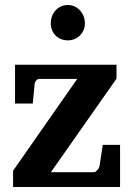

<svg xmlns="http://www.w3.org/2000/svg" viewBox="-20 -746 531 766"><path d="M32.2 0V-64.9L288.1 -431.2H137.2Q129.4 -431.2 123.8 -424.1Q118.2 -417 118.2 -410.2L110.8 -333H40V-487.8H444.8V-432.1L183.1 -59.1H355Q358.4 -59.1 361.8 -61.5Q365.2 -64 368.4 -67.4Q371.6 -70.8 373.8 -75Q376 -79.1 377 -83L390.1 -168H459V0ZM318.8 -652.8Q318.8 -639.2 313.7 -626.7Q308.6 -614.3 299.3 -605Q290 -595.7 277.6 -590.3Q265.1 -585 250.5 -585Q235.8 -585 223.4 -590.1Q210.9 -595.2 201.9 -604.2Q192.9 -613.3 187.7 -625.7Q182.6 -638.2 182.6 -652.8Q182.6 -668 187.5 -681.2Q192.4 -694.3 201.4 -704.3Q210.4 -714.4 222.9 -720.2Q235.4 -726.1 250.5 -726.1Q264.6 -726.1 277.1 -720.5Q289.6 -714.8 298.8 -704.8Q308.1 -694.8 313.5 -681.4Q318.8 -668 318.8 -652.8Z"/></svg>

Font: Charis SIL Afr
Style: Bold
Weight: 700
Foundry: SIL International
Version: Version 5.000